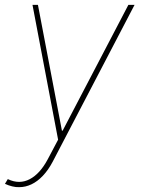

<svg xmlns="http://www.w3.org/2000/svg" viewBox="-37 -566 579 790"><path d="M42 204.1Q28.3 204.6 13.4 200.9Q-1.5 197.3 -16.6 190.4L-4.9 170.9L-3.9 171.4Q42.5 193.4 85 171.4Q127.4 149.4 159.2 89.8L202.1 8.8L96.7 -545.9H119.1L217.8 -28.3H220.7L491.2 -545.9H516.6L179.7 99.6Q161.6 133.8 139.4 157.2Q117.2 180.7 92.5 192.4Q67.9 204.1 42 204.1Z"/></svg>

Font: Inter Tight Thin
Style: Italic
Weight: 250
Italic angle: -9.39999°
Designer: Rasmus Andersson
Foundry: rsms
Version: Version 3.004